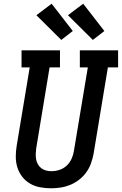

<svg xmlns="http://www.w3.org/2000/svg" viewBox="-20 -1006 656 1034"><path d="M255 8Q225 8 195.5 2.5Q166 -3 141.5 -17.5Q117 -32 99.5 -54.5Q82 -77 73.5 -104.5Q65 -132 65 -162Q65 -192 70 -222L140 -643H96V-735H303V-643H247L175 -207Q173 -192 172.5 -177Q172 -162 174.5 -148Q177 -134 184 -121.5Q191 -109 202 -100.5Q213 -92 227 -88Q241 -84 256 -84Q256 -84 256 -84Q256 -84 256 -84Q278 -84 300 -91Q322 -98 339 -114Q356 -130 365.5 -151Q375 -172 378 -193L453 -643H410V-735H616V-643H561L484 -178Q479 -152 470 -126.5Q461 -101 445 -78.5Q429 -56 406.5 -38.5Q384 -21 358.5 -10.5Q333 0 306.5 4Q280 8 255 8ZM480 -791 346 -924 428 -986 542 -839ZM310 -791 176 -924 258 -986 372 -839Z"/></svg>

Font: Iosevka Curly Slab SmBdExObl
Style: Regular
Weight: 600
Width: 7
Italic angle: -9°
Monospace: yes
Designer: Belleve Invis
Foundry: Belleve Invis
Version: Version 11.1.0; ttfautohint (v1.8.3)